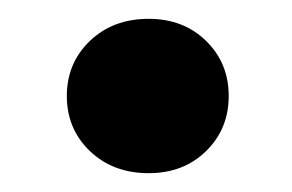

<svg xmlns="http://www.w3.org/2000/svg" viewBox="-20 -428 310 204"><path d="M138 -244Q100 -244 75.5 -267.5Q51 -291 51 -326Q51 -361 75.5 -384.5Q100 -408 138 -408Q175 -408 199 -384.5Q223 -361 223 -326Q223 -291 199 -267.5Q175 -244 138 -244Z"/></svg>

Font: SVN-Poppins SemiBold
Style: Regular
Weight: 600
Designer: Ninad Kale (Devanagari), Jonny Pinhorn (Latin)
Foundry: Indian Type Foundry
Version: Version 3.002 2017